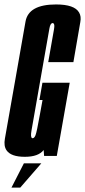

<svg xmlns="http://www.w3.org/2000/svg" viewBox="-50 -700 382 862"><path d="M61.5 4Q-0.5 4 -20.5 -25Q-34 -44.5 -28 -77.5Q-13.5 -158.5 18.5 -341Q51 -526 64.5 -603Q78 -680 201.5 -680Q284.5 -680 305 -644Q315.5 -626.5 310.5 -600.5Q297 -521.5 279.5 -421H166.5Q188 -541.5 192.5 -569Q196.5 -592 189.5 -595.5Q188.5 -596.5 186.5 -596.5Q176 -596.5 171.8 -572Q167.5 -547.5 129.5 -331.5Q97.5 -149.5 91.5 -114.5Q86 -84 94 -80Q95 -79.5 96.5 -79.5Q104 -79.5 109.5 -93Q115 -106.5 129.5 -188L141 -251H127L140.5 -328.5H263L205 0H148L146 -26.5Q122.5 4 61.5 4ZM1.4 142.4 57.2 33.4H135.4L40.8 142.4Z"/></svg>

Font: Anybody UltraCondensed SemiBold
Style: Italic
Weight: 600
Width: 1
Italic angle: -10°
Designer: Tyler Finck
Foundry: Etcetera Type Company
Version: Version 1.010; ttfautohint (v1.8.3) -l 8 -r 50 -G 200 -x 14 